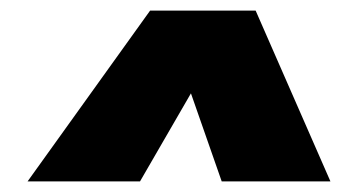

<svg xmlns="http://www.w3.org/2000/svg" viewBox="-20 -869 643 362"><path d="M462 -849 603 -527H398L340 -693L244 -527H32L263 -849Z"/></svg>

Font: Fira Sans Ultra
Style: Italic
Weight: 950
Italic angle: -8°
Designer: Carrois Corporate & Edenspiekermann AG
Foundry: Carrois Corporate GbR & Edenspiekermann AG
Version: Version 4.203;PS 004.203;hotconv 1.0.88;makeotf.lib2.5.64775